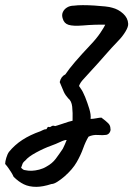

<svg xmlns="http://www.w3.org/2000/svg" viewBox="-123 -419 518 746"><path d="M337 -261Q310 -233 283.5 -202.5Q257 -172 231 -144Q215 -126 205.5 -116Q196 -106 191.5 -99.5Q187 -93 184 -85L190 -76Q199 -64 208 -41.5Q217 -19 224 4Q231 27 229 43Q239 43 251.5 40.5Q264 38 271 38Q290 52 298 60.5Q306 69 306 80Q308 87 303.5 95Q299 103 290 105Q277 107 257.5 105.5Q238 104 221 112Q209 132 200 157.5Q191 183 175 211Q159 239 127 267Q113 279 99.5 287.5Q86 296 77 296Q43 307 18 307Q-10 307 -30.5 297Q-51 287 -70 268Q-75 257 -80 249.5Q-85 242 -90 234.5Q-95 227 -103 218Q-103 209 -98.5 194Q-94 179 -88 171Q-66 144 -36 124.5Q-6 105 34 91Q39 89 44.5 86Q50 83 57 83Q58 83 60.5 77.5Q63 72 71 75Q74 73 79 70.5Q84 68 91 71Q91 71 99.5 68.5Q108 66 119.5 62Q131 58 142 54.5Q153 51 159 50Q160 18 157.5 -4.5Q155 -27 142 -37Q131 -49 125 -62Q119 -75 109 -100Q114 -122 131 -130Q145 -151 169 -179Q193 -207 228 -244Q252 -269 267 -291.5Q282 -314 286 -323Q245 -324 199 -320Q161 -317 143.5 -322.5Q126 -328 121 -346Q116 -360 121 -371.5Q126 -383 137.5 -390Q149 -397 164 -397Q178 -399 199 -399Q220 -399 243.5 -397.5Q267 -396 285.5 -394Q304 -392 313 -389Q337 -383 355.5 -366Q374 -349 375 -327Q376 -315 364 -295.5Q352 -276 337 -261ZM121 159Q124 153 129 142Q134 131 136 125Q129 124 111 132.5Q93 141 76 147Q48 157 17.5 173.5Q-13 190 -25 205Q-34 212 -36 219Q-38 226 -41 233Q-38 236 -34 239Q-30 242 -26 242Q-13 245 0.5 244.5Q14 244 29.5 240Q45 236 58 228Q80 216 93.5 198Q107 180 121 159Z"/></svg>

Font: Caveat SemiBold
Style: Regular
Weight: 600
Designer: Pablo Impallari
Foundry: Pablo Impallari
Version: Version 2.000